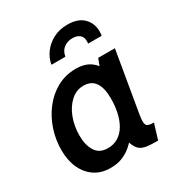

<svg xmlns="http://www.w3.org/2000/svg" viewBox="-172 -831 889 955"><g transform="rotate(-30 272.0 -353.0)"><path d="M186 10Q133.5 10 95.8 -15.5Q58 -41 37.8 -85.8Q17.5 -130.5 17.5 -188.5Q17.5 -248.5 36.2 -304.8Q55 -361 89.8 -406Q124.5 -451 173.2 -477.8Q222 -504.5 281.5 -504.5Q312 -504.5 335.8 -496.2Q359.5 -488 378.5 -469.8Q397.5 -451.5 411.5 -421L371.5 -405.5L405.5 -495.5H501.5L443 -151Q439 -127.5 439 -111.5Q439 -90 449.2 -84.2Q459.5 -78.5 485 -78.5L458 10Q419 10 395 6.8Q371 3.5 357 -7Q343 -17.5 333.5 -39Q324 -60.5 313.5 -97L348.5 -76.5Q330 -53.5 307 -33.8Q284 -14 254.5 -2Q225 10 186 10ZM224 -82Q257.5 -82 283 -97.8Q308.5 -113.5 325.5 -141.8Q342.5 -170 351 -208Q359.5 -246 359.5 -290Q359.5 -350.5 337.8 -381.5Q316 -412.5 272 -412.5Q231.5 -412.5 199.8 -384.2Q168 -356 149.8 -309Q131.5 -262 131.5 -206.5Q131.5 -152.5 153.5 -117.2Q175.5 -82 224 -82ZM354.5 -715.5Q415.5 -715.5 446.5 -684.2Q477.5 -653 477.5 -607.5Q477.5 -600.5 477 -594Q476.5 -587.5 475.5 -582H397.5Q398 -585.5 398.2 -589Q398.5 -592.5 398.5 -596.5Q398.5 -620 383.5 -632.2Q368.5 -644.5 342.5 -644.5Q314.5 -644.5 293.5 -629Q272.5 -613.5 267 -582H187Q193 -618 215.5 -648.2Q238 -678.5 273.5 -697Q309 -715.5 354.5 -715.5Z"/></g></svg>

Font: Cabin SemiCondensedSemiBold
Style: Italic
Weight: 600
Width: 4
Italic angle: -10°
Designer: Pablo Impallari
Foundry: Pablo Impallari. http://www.impallari.com Igino Marini. http://www.ikern.com
Version: Version 3.001